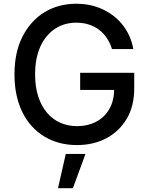

<svg xmlns="http://www.w3.org/2000/svg" viewBox="-20 -757 789 1015"><path d="M56.5 -363.3Q56.5 -480.1 98.7 -563.2Q120 -605.1 149.3 -637.6Q178.6 -670.1 214.7 -692.1Q250.7 -714.1 293 -725.7Q335.2 -737.2 382.1 -737.2Q461.3 -737.2 524.5 -707Q556.5 -691.8 583.3 -670.5Q610.1 -649.1 630.5 -622.5Q650.9 -595.9 664.8 -564.5Q678.6 -533 684.7 -497.5H572.1Q561.8 -530.2 544.6 -555.9Q527.3 -581.7 503.4 -599.8Q479.4 -617.9 449.2 -627.5Q419 -637.1 382.8 -637.1Q320.7 -637.1 272 -605.5Q247.5 -589.5 227.8 -566.2Q208.1 -543 194.2 -512.8Q180.4 -482.6 172.9 -445.3Q165.5 -408 165.5 -364Q165.5 -297.6 182.2 -246.6Q198.9 -195.7 228.5 -160.9Q258.2 -126.1 298.7 -108.1Q339.1 -90.2 387.1 -90.2Q430.8 -90.2 466.6 -103.7Q502.5 -117.2 528.2 -142Q554 -166.9 568.4 -202.2Q582.7 -237.6 583.5 -281.6H403.8V-372.2H689.6V-289.4Q689.6 -197.1 650.9 -130.7Q631.4 -97.3 604.4 -71.2Q577.4 -45.1 543.9 -27Q510.3 -8.9 470.9 0.5Q431.5 9.9 387.1 9.9Q288.7 9.9 214.1 -35.5Q176.8 -58.2 147.5 -90.7Q118.3 -123.2 98 -164.6Q77.8 -206 67.1 -255.9Q56.5 -305.8 56.5 -363.3ZM286.6 237.9 327.8 56.8H431.8L365.4 237.9Z"/></svg>

Font: Inter P Medium
Style: Regular
Weight: 500
Designer: Rasmus Andersson
Foundry: rsms
Version: Version 3.018;git-588b23468